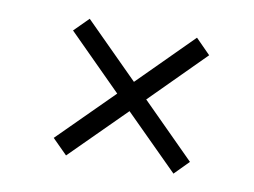

<svg xmlns="http://www.w3.org/2000/svg" viewBox="-50 -585 653 494"><g transform="rotate(10 276.5 -338.5)"><path d="M109.9 -199.2 251 -339.8 110.8 -480 147.9 -517.1 288.1 -377 428.2 -517.1 466.8 -478 327.1 -337.9 465.8 -199.2 429.2 -162.1 290 -300.8 148.9 -160.2Z"/></g></svg>

Font: Libre Caslon Text
Style: Italic
Weight: 400
Italic angle: -25°
Designer: Pablo Impallari, Rodrigo Fuenzalida
Foundry: Pablo Impallari, Rodrigo Fuenzalida
Version: Version 1.002